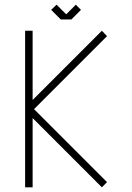

<svg xmlns="http://www.w3.org/2000/svg" viewBox="-20 -798 562 818"><path d="M125 -333 436 -22 414 0 119 -295V0H87V-667H119V-372L414 -667L436 -644ZM284 -715H239L198 -756L221 -778L262 -737L303 -778L325 -756Z"/></svg>

Font: Zector
Style: Regular
Weight: 400
Designer: GGBot
Version: 0.72